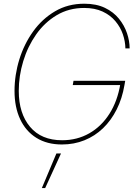

<svg xmlns="http://www.w3.org/2000/svg" viewBox="-20 -757 730 1019"><path d="M308.6 9.8Q229.5 9.8 173.1 -25.4Q116.7 -60.5 86.9 -124.5Q57.1 -188.5 57.1 -274.4Q57.1 -358.9 82.5 -441.2Q107.9 -523.4 156 -590.3Q204.1 -657.2 272.5 -697.3Q340.8 -737.3 427.2 -737.3Q491.2 -737.3 536.9 -715.3Q582.5 -693.4 611.3 -657.7Q640.1 -622.1 654.1 -580.6Q668 -539.1 668 -500H645.5Q645 -537.1 632.1 -575Q619.1 -612.8 592.5 -644.5Q565.9 -676.3 524.7 -695.6Q483.4 -714.8 426.8 -714.8Q345.7 -714.8 281.2 -676.5Q216.8 -638.2 171.9 -574.2Q127 -510.3 103.3 -432.1Q79.6 -354 79.6 -274.4Q79.6 -155.3 139.4 -84Q199.2 -12.7 309.6 -12.7Q389.2 -12.7 453.6 -49.3Q518.1 -85.9 560.8 -153.1Q603.5 -220.2 618.7 -311.5L627.9 -305.7H366.2L370.1 -328.1H644.5L640.6 -305.7Q628.4 -233.9 599.1 -175.8Q569.8 -117.7 526.6 -76.2Q483.4 -34.7 428.2 -12.5Q373 9.8 308.6 9.8ZM202.1 241.2 279.3 57.6H303.7L219.7 241.2Z"/></svg>

Font: Inter 28pt Thin
Style: Italic
Weight: 250
Italic angle: -9.3988°
Designer: Rasmus Andersson
Foundry: rsms
Version: Version 4.001;git-66647c0bb